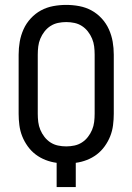

<svg xmlns="http://www.w3.org/2000/svg" viewBox="-20 -763 540 783"><path d="M211 0V-99Q188 -102 166 -110.5Q144 -119 125.5 -133Q107 -147 93 -166.5Q79 -186 70.5 -207.5Q62 -229 59 -252.5Q56 -276 56 -299V-540Q56 -567 60.5 -593Q65 -619 76 -643.5Q87 -668 105.5 -688Q124 -708 147 -720.5Q170 -733 196.5 -738Q223 -743 250 -743Q277 -743 303.5 -738Q330 -733 353 -720.5Q376 -708 394.5 -688Q413 -668 424 -643.5Q435 -619 439.5 -593Q444 -567 444 -540V-299Q444 -276 441 -252.5Q438 -229 429.5 -207.5Q421 -186 407 -166.5Q393 -147 374.5 -133Q356 -119 334 -110.5Q312 -102 289 -99V0ZM250 -166Q267 -166 283.5 -169.5Q300 -173 314 -182Q328 -191 338.5 -204.5Q349 -218 355.5 -233.5Q362 -249 364 -265.5Q366 -282 366 -299V-540Q366 -557 364 -573.5Q362 -590 355.5 -605.5Q349 -621 338.5 -634.5Q328 -648 314 -657Q300 -666 283.5 -669.5Q267 -673 250 -673Q233 -673 216.5 -669.5Q200 -666 186 -657Q172 -648 161.5 -634.5Q151 -621 144.5 -605.5Q138 -590 136 -573.5Q134 -557 134 -540V-299Q134 -282 136 -265.5Q138 -249 144.5 -233.5Q151 -218 161.5 -204.5Q172 -191 186 -182Q200 -173 216.5 -169.5Q233 -166 250 -166Z"/></svg>

Font: Iosevka NFM
Style: Regular
Weight: 400
Monospace: yes
Designer: Belleve Invis
Foundry: Belleve Invis
Version: Version 29.0.4; ttfautohint (v1.8.4);Nerd Fonts 3.3.0